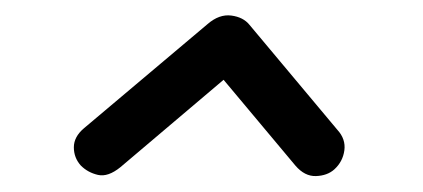

<svg xmlns="http://www.w3.org/2000/svg" viewBox="-20 -560 544 247"><path d="M135 -345Q119 -332 106 -335Q93 -338 84 -347Q75 -357 75 -370.5Q75 -384 88 -395L247 -529Q262 -542 277.5 -540Q293 -538 301 -528L414 -393Q425 -381 423 -366.5Q421 -352 410 -342Q401 -334 386.5 -333.5Q372 -333 360 -347L247 -482L292 -478Z"/></svg>

Font: Edu QLD Beginner Medium
Style: Regular
Weight: 500
Designer: Tina and Corey Anderson
Foundry: Google for Education
Version: Version 1.003